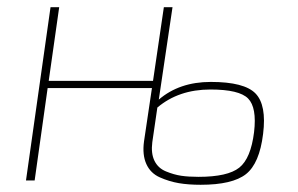

<svg xmlns="http://www.w3.org/2000/svg" viewBox="-20 -500 825 532"><path d="M458 -480 420 -224Q477 -273 564 -273Q657 -273 688 -241Q719 -209 709 -129Q699 -47 661.5 -17.5Q624 12 536 12Q502 12 475.5 7.5Q449 3 423 -8.5Q397 -20 385.5 -45.5Q374 -71 379 -108L401 -256H112L76 0H52L120 -480H144L115 -276H404L434 -480ZM416 -202 402 -106Q398 -75 408 -54.5Q418 -34 440 -25Q462 -16 482 -13Q502 -10 530 -10Q611 -10 643 -35.5Q675 -61 684 -134Q692 -202 667.5 -227Q643 -252 563 -252Q475 -252 416 -202Z"/></svg>

Font: Exo 2.0 Thin
Style: Italic
Weight: 250
Italic angle: -8°
Designer: Natanael Gama
Version: Version 1.001;PS 001.001;hotconv 1.0.70;makeotf.lib2.5.58329